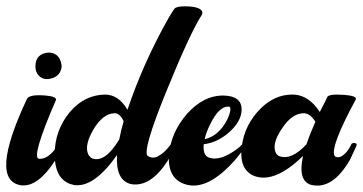

<svg xmlns="http://www.w3.org/2000/svg" viewBox="-28 -586 1148 607"><path d="M167 -376Q164 -346 134.5 -338Q105 -330 90 -353Q84 -363 84 -376Q84 -410 114 -418Q143 -425 159 -403Q166 -391 167 -376ZM149 -270Q70 -88 95 -84Q127 -81 159 -133Q166 -140 171 -131Q172 -127 171 -124Q171 -124 146 -78Q92 5 40 0Q-65 -14 58 -275Q68 -288 116 -284Q151 -281 149 -270Z M556 -566Q603 -566 611 -550Q613 -544 610 -539Q573 -482 497 -295Q421 -108 439 -93Q455 -83 471.5 -92Q488 -101 501 -116L514 -132Q524 -137 526 -127Q526 -123 525 -120Q525 -120 503 -79Q448 7 386 -4Q337 -16 342 -96Q269 8 206 -1Q198 -3 192 -5Q145 -24 145 -96Q144 -173 193 -232Q239 -286 304 -287Q347 -287 375 -239Q425 -388 506 -531Q518 -551 524 -559Q531 -566 556 -566ZM334 -228Q297 -227 267 -176Q238 -126 251 -98Q256 -89 264 -85Q304 -71 349 -145Q354 -172 363 -203Q352 -226 337 -228Q335 -228 334 -228Z M674 -284Q677 -284 678 -284Q735 -283 736 -241Q736 -201 692 -164Q657 -135 616 -130Q613 -95 632 -88Q667 -75 720 -114Q731 -122 737 -129Q741 -134 747 -129Q749 -125 747 -120Q747 -120 715 -80Q628 18 559 -3Q502 -20 506 -94Q511 -166 564 -227Q615 -283 674 -284ZM693 -249Q664 -249 637 -194Q624 -169 619 -146Q664 -156 691 -209Q706 -243 697 -249Q694 -249 693 -249Z M895 -287Q899 -287 902 -287Q949 -284 983 -232Q990 -246 1001 -267Q1005 -275 1006 -278Q1010 -290 1061 -286Q1100 -283 1097 -272Q1017 -124 1029 -95Q1030 -92 1032 -91Q1044 -85 1057 -95.5Q1070 -106 1077 -119L1084 -132Q1094 -137 1099 -131Q1100 -128 1099 -125Q1099 -125 1079 -82Q1023 16 954 -2Q913 -16 930 -93Q840 -5 775 -30Q728 -50 736 -120Q744 -191 796 -243Q841 -287 895 -287ZM931 -228Q893 -227 861 -176Q831 -130 844 -103Q848 -95 856 -92Q894 -79 941 -130Q952 -163 969 -201Q954 -226 934 -228Q933 -228 931 -228Z"/></svg>

Font: Sagha
Style: Regular
Weight: 400
Designer: MUHAMMAD YONI
Version: Version 001.000